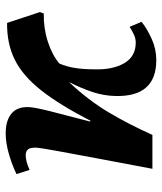

<svg xmlns="http://www.w3.org/2000/svg" viewBox="34 -602 582 691"><g transform="rotate(-90 325.5 -257.0)"><path d="M454 14Q321 14 325 -134Q326 -175 339 -214.5Q352 -254 375 -300Q310 -231 266.5 -158Q223 -85 185 0H63Q84 -112 101 -201.5Q118 -291 128 -347Q138 -403 139 -416Q140 -439 133 -447.5Q126 -456 112 -456Q90 -456 59 -442L44 -489Q74 -504 114.5 -516Q155 -528 191 -528Q237 -528 262 -507Q287 -486 285 -444Q284 -423 270 -367Q256 -311 233 -224L236 -223Q293 -334 345.5 -400.5Q398 -467 456 -495.5Q514 -524 588 -523L627 -405L622 -391Q569 -392 521 -376.5Q473 -361 442 -335Q431 -310 426 -279.5Q421 -249 421 -208Q419 -143 443 -101.5Q467 -60 517 -60Q532 -60 546 -66.5Q560 -73 574 -82L592 -39Q567 -19 530.5 -2.5Q494 14 454 14Z"/></g></svg>

Font: Literata 36pt
Style: Bold Italic
Weight: 700
Italic angle: -2°
Designer: Latin by Veronika Burian and Jose Scaglione. Greek by Irene Vlachou. Cyrillic by Vera Evstafieva
Foundry: TypeTogether
Version: Version 3.002